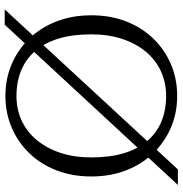

<svg xmlns="http://www.w3.org/2000/svg" viewBox="0 -763 776 816"><g transform="rotate(-90 388.0 -355.0)"><path d="M388 -673Q331 -673 283.5 -651Q236 -629 201 -587Q166 -545 146.5 -486.5Q127 -428 127 -355Q127 -275 145 -216Q163 -157 197 -117Q231 -77 279.5 -57Q328 -37 388 -37Q445 -37 493 -59Q541 -81 576 -123Q611 -165 630.5 -223.5Q650 -282 650 -355Q650 -435 632 -494Q614 -553 579.5 -593Q545 -633 496.5 -653Q448 -673 388 -673ZM388 10Q316 10 254 -16.5Q192 -43 145 -91.5Q98 -140 72 -207Q46 -274 46 -355Q46 -436 72 -503Q98 -570 145 -618.5Q192 -667 254 -693.5Q316 -720 388 -720Q461 -720 523 -693.5Q585 -667 632 -618.5Q679 -570 705 -503Q731 -436 731 -355Q731 -274 705 -207Q679 -140 632 -91.5Q585 -43 523 -16.5Q461 10 388 10ZM10 13 691 -723H756L76 13Z"/></g></svg>

Font: Roboto Serif 36pt Light
Style: Regular
Weight: 300
Designer: Greg Gazdowicz
Foundry: Commercial Type
Version: Version 1.008